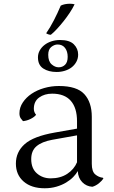

<svg xmlns="http://www.w3.org/2000/svg" viewBox="-20 -992 608 1027"><path d="M533 -37Q530 -32 523.5 -25Q517 -18 509 -11.5Q501 -5 491.5 0Q482 5 474 7Q442 5 420 -17.5Q398 -40 396 -77Q388 -62 372 -45.5Q356 -29 333.5 -15.5Q311 -2 282 6.5Q253 15 219 15Q148 15 106.5 -21Q65 -57 65 -117Q65 -179 112 -221Q159 -263 273 -283L392 -304V-343Q392 -415 358.5 -453Q325 -491 259 -491Q218 -491 189.5 -470.5Q161 -450 161 -410Q161 -392 173 -378Q164 -366 144 -356Q124 -346 103 -344Q98 -349 91 -359Q84 -369 84 -386Q84 -417 102 -444Q120 -471 149 -490.5Q178 -510 216 -521Q254 -532 295 -532Q391 -532 431 -488.5Q471 -445 471 -367V-116Q471 -75 489 -59.5Q507 -44 531 -41ZM251 -38Q303 -38 339.5 -62Q376 -86 392 -124V-268L258 -244Q204 -234 175.5 -210Q147 -186 147 -141Q147 -91 177.5 -64.5Q208 -38 251 -38ZM183 -685Q183 -705 192.5 -722Q202 -739 218 -751.5Q234 -764 255.5 -771Q277 -778 301 -778Q352 -778 375 -755Q398 -732 398 -700Q398 -679 388.5 -661.5Q379 -644 363.5 -632Q348 -620 327 -613.5Q306 -607 283 -607Q240 -607 211.5 -625.5Q183 -644 183 -685ZM238 -699Q238 -664 256 -648Q274 -632 294 -632Q314 -632 328 -645.5Q342 -659 342 -688Q342 -717 328 -735.5Q314 -754 288 -754Q271 -754 254.5 -741Q238 -728 238 -699ZM379 -969Q369 -948 353.5 -924.5Q338 -901 320.5 -879Q303 -857 285 -837.5Q267 -818 252 -806Q245 -806 238 -808.5Q231 -811 227 -814Q249 -846 268.5 -884Q288 -922 305 -962Q315 -967 327.5 -969.5Q340 -972 354 -972Q368 -972 379 -969Z"/></svg>

Font: Gotu
Style: Regular
Weight: 400
Designer: Sarang Kulkarni & Kailash Malviya
Foundry: Ek Type
Version: Version 2.320;hotconv 1.0.109;makeotfexe 2.5.65596; ttfautoh